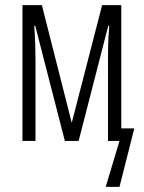

<svg xmlns="http://www.w3.org/2000/svg" viewBox="-20 -552 563 752"><path d="M506 -49 448 180H394L448 0H403V-313Q403 -335 403.5 -369.5Q404 -404 408 -451H404L288 0H234L118 -451H114Q117 -413 118 -376.5Q119 -340 119 -316V0H68V-532H144L261 -71L380 -532H455V-49Z"/></svg>

Font: Noto Sans ExtraCondensed Light
Style: Regular
Weight: 300
Width: 2
Designer: Monotype Design Team
Foundry: Monotype Imaging Inc.
Version: Version 2.013; ttfautohint (v1.8.4.7-5d5b)